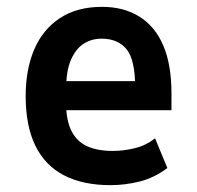

<svg xmlns="http://www.w3.org/2000/svg" viewBox="-20 -531 576 561"><path d="M303 10Q222 10 166.5 -19Q111 -48 83 -106Q55 -164 55 -250Q55 -328 80 -386.5Q105 -445 155 -478Q205 -511 278 -511Q342 -511 388 -482Q434 -453 457.5 -397Q481 -341 481 -259V-209H155V-294H388L375 -274Q375 -357 349.5 -387.5Q324 -418 277 -418Q247 -418 224 -403Q201 -388 187 -355.5Q173 -323 173 -267V-232Q173 -180 188.5 -149Q204 -118 234 -104Q264 -90 310 -90Q341 -90 374 -98Q407 -106 433 -127L469 -40Q430 -11 387.5 -0.5Q345 10 303 10Z"/></svg>

Font: Nunito Sans 7pt Condensed
Style: Bold
Weight: 700
Width: 3
Designer: Vernon Adams
Foundry: Vernon Adams
Version: Version 3.101;gftools[0.9.27]